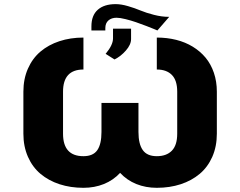

<svg xmlns="http://www.w3.org/2000/svg" viewBox="-20 -892 1154 922"><path d="M380.7 -711.6V-558.2Q282.7 -558.2 282.7 -451.7V-250Q282.7 -142 380.7 -142Q427.2 -142 447.3 -171Q467.3 -199.9 467.3 -258.5V-397.7H644.9V-258.5Q644.9 -200.3 665.7 -171.2Q686.4 -142 733 -142Q779.5 -142 805.2 -168.3Q831 -194.6 831 -250V-451.7Q831 -506.4 805.2 -532.3Q779.5 -558.2 733 -558.2V-711.6Q782.3 -711.6 826.2 -700.6Q870 -689.6 905.7 -667.8Q941.4 -646 967.2 -615.1Q992.9 -584.2 1007.1 -542.4Q1021.3 -500.7 1021.3 -451.7V-250Q1021.3 -188.6 999.5 -139Q977.6 -89.5 938.9 -57Q900.2 -24.5 847.7 -7.3Q795.1 9.9 733 9.9Q679.7 9.9 634.6 -8.3Q589.5 -26.6 556.8 -61.8Q524.1 -26.6 479 -8.3Q433.9 9.9 380.7 9.9Q318.5 9.9 266 -7.3Q213.4 -24.5 174.7 -57Q136 -89.5 114.2 -139Q92.3 -188.6 92.3 -250V-451.7Q92.3 -512.8 114 -562.1Q135.7 -611.5 174.2 -644.2Q212.7 -676.8 265.4 -694.2Q318.2 -711.6 380.7 -711.6ZM791.2 -811.1H792.6L735.8 -745.7Q730.1 -748.2 720.3 -752.3Q710.6 -756.4 683.6 -766.9Q656.6 -777.3 632.8 -785.5Q609 -793.7 582.4 -800.2Q555.8 -806.8 539.8 -806.8Q515.6 -806.8 500.7 -793.9Q485.8 -780.9 485.8 -757.1V-745.7H419V-765.6Q419 -818.2 449.6 -845.2Q480.1 -872.2 535.5 -872.2Q561.8 -872.2 594.6 -862.6Q627.5 -853 654.7 -841.6Q681.8 -830.3 719.3 -820.7Q756.7 -811.1 791.2 -811.1ZM529.8 -606.5 487.2 -633.5Q522.7 -675.8 522.7 -707.4V-754.3H609.4V-704.5Q609.4 -677.6 584.3 -649.1Q559.3 -620.7 529.8 -606.5Z"/></svg>

Font: Karasuma Gothic
Style: Black
Weight: 900
Designer: Rasmus Andersson / Ryoko Nishizuka
Foundry: Genbu
Version: Version 1.00